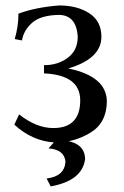

<svg xmlns="http://www.w3.org/2000/svg" viewBox="-20 -499 443 686"><path d="M177.7 10.3Q95.7 5.9 31.2 -53.7L48.3 -90.3Q109.9 -41.5 170.4 -41.5Q266.6 -41.5 266.6 -140.6Q266.6 -231 137.2 -236.8V-266.1Q187 -266.1 222.4 -292.7Q257.8 -319.3 257.8 -368.2Q252.9 -444.3 191.4 -445.8Q126 -444.8 95.2 -418Q64.5 -391.1 58.6 -354.5L32.7 -359.4Q45.9 -405.3 45.9 -450.2Q107.4 -473.1 191.4 -479.5Q256.3 -479.5 299.3 -451.4Q342.3 -423.3 342.3 -367.7Q342.3 -289.6 224.1 -254.4Q361.8 -226.1 361.8 -135.3Q360.4 -59.1 302.2 -24.4Q244.1 10.3 177.7 10.3ZM161.1 167 146.5 138.7Q210.9 131.3 213.9 78.1Q209.5 35.2 153.3 31.2L221.2 -44.9H258.3L217.8 3.9Q282.2 14.6 284.2 68.4Q274.9 146.5 161.1 167Z"/></svg>

Font: Kelvinch
Style: Regular
Weight: 400
Designer: Paul James MIller
Foundry: High-Logic / Made with FontCreator
Version: Version 3.30 September 23, 2016